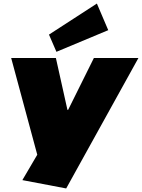

<svg xmlns="http://www.w3.org/2000/svg" viewBox="-20 -867 800 1082"><path d="M106 148 190 5 43 -540H295L360 -248H364L509 -540H760L353 195ZM590 -697 298 -575 256 -672 526 -847Z"/></svg>

Font: Pathway Extreme 8pt Thin 12pt Black
Style: Italic
Weight: 900
Italic angle: -8°
Version: Version 1.001;gftools[0.9.26]